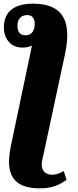

<svg xmlns="http://www.w3.org/2000/svg" viewBox="-20 -785 426 1045"><path d="M196 240C264 240 302 222 342 194L327 146C305 158 287 166 264 166C234 166 207 150 207 112C207 91 213 72 221 36L333 -487C341 -525 346 -561 346 -593C346 -698 297 -765 159 -765C70 -765 1 -731 1 -636C1 -572 40 -526 102 -526C119 -526 142 -530 154 -537L42 -4C35 30 30 60 29 92C29 174 62 240 196 240ZM120 -593C92 -593 75 -607 75 -645C75 -683 96 -703 129 -703C155 -703 169 -684 169 -656C169 -619 153 -593 120 -593Z"/></svg>

Font: Noto Serif SemiCondensed Black
Style: Italic
Weight: 900
Width: 4
Italic angle: -12°
Designer: Monotype Design Team
Foundry: Monotype Imaging Inc.
Version: Version 2.014